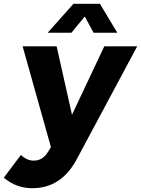

<svg xmlns="http://www.w3.org/2000/svg" viewBox="-84 -781 737 1003"><path d="M-64 147 24.9 28.8Q57.1 58.1 91.8 58.1Q138.2 58.1 165 15.1L182.1 -12.2L34.2 -539.1H211.9L292 -181.2L460.9 -539.1H632.8L314 56.2Q233.4 202.1 85 202.1Q0 202.1 -64 147ZM165 -609.9 299.8 -761.2H438L528.8 -609.9H404.8L358.9 -694.8L289.1 -609.9Z"/></svg>

Font: Trueno
Style: Bold Italic
Weight: 700
Designer: Julieta Ulanovsky
Foundry: Julieta Ulanovsky
Version: Version 3.001b | FøM Fix